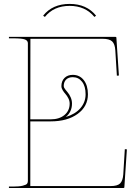

<svg xmlns="http://www.w3.org/2000/svg" viewBox="-20 -945 685 965"><path d="M330.1 -915.5Q250 -915.5 205.6 -859.9L196.8 -866.2Q243.7 -925.3 330.1 -925.3Q415.5 -925.3 462.9 -866.2L454.6 -859.9Q408.7 -915.5 330.1 -915.5ZM310.5 -356.9Q357.9 -371.1 384 -401.1Q410.2 -431.2 410.2 -471.2Q410.2 -511.7 392.3 -534.4Q374.5 -557.1 345.7 -557.1Q324.7 -557.1 312.5 -545.2Q300.3 -533.2 300.3 -512.2Q300.3 -505.9 306.9 -497.1Q313.5 -488.3 321 -479.5Q328.6 -470.7 335.2 -455.8Q341.8 -440.9 341.8 -424.3Q341.8 -382.3 310.5 -356.9ZM24.9 -759.8H560.1Q564.9 -759.8 564.9 -755.4L577.6 -565.4L567.4 -564.5L559.6 -691.4Q557.6 -724.1 543.5 -737.1Q529.3 -750 496.1 -750H132.8L132.3 -345.2H234.9Q277.8 -345.2 304 -366.9Q330.1 -388.7 330.1 -424.3Q330.1 -438 323.5 -450.9Q316.9 -463.9 309.3 -472.2Q301.8 -480.5 295.2 -491.2Q288.6 -502 288.6 -512.2Q288.6 -537.6 304.2 -553.2Q319.8 -568.8 345.7 -568.8Q380.4 -568.8 401.1 -542.2Q421.9 -515.6 421.9 -471.2Q421.9 -410.2 370.4 -372.6Q318.8 -335 234.9 -335H132.3V-9.8H536.1Q569.8 -9.8 583.5 -22.9Q597.2 -36.1 599.6 -68.4L607.4 -195.3L617.7 -194.3L605 -4.4Q605 0 600.1 0H24.9V-7.3H44.9Q77.1 -7.3 94.5 -11.7Q111.8 -16.1 116 -21.5Q120.1 -26.9 120.1 -35.6V-727.5Q120.1 -740.7 105.5 -746.6Q90.8 -752.4 44.9 -752.4H24.9Z"/></svg>

Font: ZnikomitNo24
Style: Thin
Weight: 300
Designer: gluk
Foundry: gluk
Version: Version 0.55